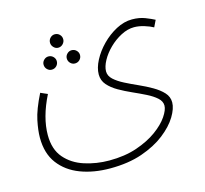

<svg xmlns="http://www.w3.org/2000/svg" viewBox="-95 -518 912 855"><g transform="rotate(-15 361.0 -90.5)"><path d="M227 -349Q215 -349 206 -358.5Q197 -368 197 -380Q197 -393 206 -402Q215 -411 227 -411Q240 -411 249 -402Q258 -393 258 -380Q258 -368 249 -358.5Q240 -349 227 -349ZM44 17Q44 -16 53.5 -62Q63 -108 97 -176L129 -162Q81 -66 81 15Q81 81 115 120.5Q149 160 203.5 177.5Q258 195 317 195Q389 195 444.5 176Q500 157 538.5 129Q577 101 597 71.5Q617 42 617 22Q617 2 599 -14Q581 -30 553 -44Q525 -58 493.5 -72Q462 -86 434 -102Q406 -118 388 -138.5Q370 -159 370 -187Q370 -217 388 -251.5Q406 -286 436 -316.5Q466 -347 502.5 -366.5Q539 -386 576 -386Q610 -386 636.5 -375.5Q663 -365 678 -357L663 -326Q647 -335 622.5 -342.5Q598 -350 576 -350Q546 -350 515.5 -334Q485 -318 460 -293.5Q435 -269 420 -241.5Q405 -214 405 -192Q405 -171 423 -154.5Q441 -138 469.5 -123.5Q498 -109 529.5 -95Q561 -81 589.5 -64.5Q618 -48 636 -28.5Q654 -9 654 17Q654 45 632 81.5Q610 118 566.5 152Q523 186 459.5 208Q396 230 312 230Q236 230 175.5 207Q115 184 79.5 137Q44 90 44 17ZM174 -262Q162 -262 153 -271Q144 -280 144 -293Q144 -305 153 -314Q162 -323 174 -323Q187 -323 196 -314Q205 -305 205 -293Q205 -280 196 -271Q187 -262 174 -262ZM281 -262Q269 -262 260 -271Q251 -280 251 -293Q251 -305 260 -314Q269 -323 281 -323Q294 -323 303 -314Q312 -305 312 -293Q312 -280 303 -271Q294 -262 281 -262Z"/></g></svg>

Font: Noto Sans Arabic UI SmCn XLt
Style: Regular
Weight: 200
Width: 4
Designer: Monotype Design Team, Nadine Chahine and Nizar Qandah
Foundry: Monotype Imaging Inc.
Version: Version 2.010; ttfautohint (v1.8.4.7-5d5b)